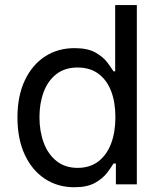

<svg xmlns="http://www.w3.org/2000/svg" viewBox="-20 -748 652 779"><path d="M281.7 11.7Q213.9 11.7 161.6 -22.9Q109.4 -57.6 80.1 -121.1Q50.8 -184.6 50.8 -271.5Q50.8 -357.9 80.3 -421.1Q109.9 -484.4 162.1 -518.6Q214.4 -552.7 282.2 -552.7Q335.4 -552.7 366.7 -535.2Q397.9 -517.6 414.8 -495.4Q431.6 -473.1 440.4 -458.5H447.3V-727.5H535.2V0H450.2V-84.5H440.4Q431.6 -69.3 414.3 -46.6Q397 -23.9 365.5 -6.1Q334 11.7 281.7 11.7ZM294.9 -66.9Q344.7 -66.9 378.9 -93Q413.1 -119.1 430.7 -165.5Q448.2 -211.9 448.2 -272.5Q448.2 -333 430.9 -378.2Q413.6 -423.3 379.4 -448.7Q345.2 -474.1 294.9 -474.1Q243.2 -474.1 208.7 -447.3Q174.3 -420.4 157.2 -374.8Q140.1 -329.1 140.1 -272.5Q140.1 -215.3 157.5 -168.7Q174.8 -122.1 209.5 -94.5Q244.1 -66.9 294.9 -66.9Z"/></svg>

Font: Adwaita Sans
Style: Regular
Weight: 400
Designer: Rasmus Andersson
Foundry: rsms
Version: Version 4.001;git-9221beed3